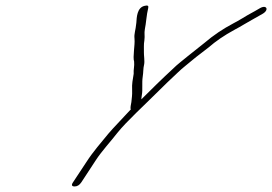

<svg xmlns="http://www.w3.org/2000/svg" viewBox="-20 -698 981 692"><path d="M273.2 -41 325.6 -121C346.4 -153 378.1 -187 402.9 -219C434.6 -259 505.6 -324 541.3 -360C575 -394 592.9 -410 621.2 -437C638.6 -454 655.5 -466 672.9 -481C690.3 -496 714.7 -513 733 -528C755.9 -548 786.7 -570 827.6 -592C837 -597 848 -603 859.4 -610C880.8 -623 895.3 -630 913.7 -641L926.1 -648C951 -662 941.4 -683 916 -668C887.6 -651 880.6 -649 853.3 -632C841.8 -625 830.9 -619 821.4 -614C783.5 -594 749.2 -571 716.4 -543C698 -528 675.7 -511 657.3 -496C638.4 -480 620 -467 602.1 -449C569.4 -419 521.2 -372 489.5 -340C489.4 -342 489.9 -347 491.3 -356C494.7 -373 491 -400 494.3 -421C497.2 -439 495.6 -450 499.5 -466C501.9 -477 498.3 -500 498.7 -509C499.1 -522 497.5 -537 500.4 -553C502.7 -570 499.2 -577 502.1 -593C506.4 -612 508.2 -646 514 -668C516.4 -677 512.9 -680 501.4 -677C473.5 -671 472.7 -635 471.4 -616C468.6 -586 462.7 -578 464.8 -558C467 -536 457.8 -493 463.4 -476C465.1 -459 460.6 -448 461.8 -432C458.4 -411 455 -396 456.2 -374C456.9 -353 454.9 -347 453.5 -330C452.6 -324 448.2 -307 451.7 -304C440.3 -291 383.3 -232 370.4 -216C344.6 -184 316.4 -153 290.7 -113L243.2 -41C236.3 -31 238.8 -26 248.8 -26C258.8 -26 266.3 -31 273.2 -41Z"/></svg>

Font: MewTooHand
Style: UltimateIta
Weight: 400
Designer: Mew Too, Robert Jablonski
Version: Version 0.77